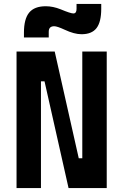

<svg xmlns="http://www.w3.org/2000/svg" viewBox="-20 -955 626 975"><path d="M328.1 0 206.1 -542H188V0H64V-693.4H257.8L379.9 -151.4H397.9V-693.4H522V0ZM101.6 -764.6V-789.1Q101.6 -858.9 128.2 -891.1Q154.8 -923.3 212.4 -923.3Q249 -923.3 288.1 -907.7Q338.4 -886.7 352.5 -886.7Q368.7 -886.7 368.7 -909.7V-935.1H494.1V-910.6Q494.1 -843.3 470.2 -812.3Q446.3 -781.2 394 -781.2Q356.9 -781.2 308.1 -804.2Q270 -821.8 255.4 -821.8Q227.5 -821.8 227.5 -793.9V-764.6Z"/></svg>

Font: Cascadia Mono
Style: Bold
Weight: 700
Monospace: yes
Designer: Aaron Bell
Foundry: Saja Typeworks
Version: Version 2404.023; ttfautohint (v1.8.4)